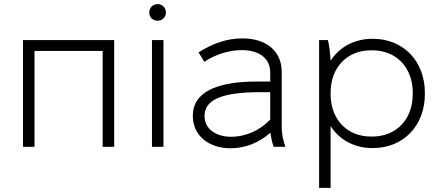

<svg xmlns="http://www.w3.org/2000/svg" viewBox="-20 -715 2148 935"><path d="M92 0H148V-467H480V0H536V-520H92Z M748 -614C770 -614 788 -631 788 -654C788 -677 770 -695 748 -695C724 -695 707 -677 707 -654C707 -631 724 -614 748 -614ZM720 0H776V-520H720Z M1103 7C1173 7 1241 -19 1297 -69C1300 -45 1306 -17 1313 0H1370C1360 -25 1352 -63 1352 -91V-365C1352 -465 1278 -528 1161 -528H1159C1085 -528 1015 -503 947 -460L975 -414C1030 -451 1098 -471 1157 -471H1158C1243 -471 1296 -430 1296 -362V-318H1231C1025 -318 919 -261 919 -152V-150C919 -57 994 7 1103 7ZM1104 -49C1029 -49 976 -90 976 -149V-151C976 -229 1061 -266 1244 -266H1296V-133C1247 -81 1179 -49 1104 -49Z M1534 200H1590V-101C1632 -35 1705 6 1793 6H1797C1943 6 2049 -102 2049 -256V-264C2049 -418 1943 -526 1797 -526H1793C1705 -526 1632 -485 1590 -419C1588 -455 1583 -497 1577 -520H1534ZM1787 -50C1670 -50 1590 -133 1590 -257V-263C1590 -387 1670 -470 1787 -470H1792C1910 -470 1990 -387 1990 -263V-257C1990 -133 1910 -50 1792 -50Z"/></svg>

Font: Fixel Display Light
Style: Regular
Weight: 300
Designer: AlfaBravo + MacPaw
Foundry: Kyrylo Tkachov, Marchela Mozhyna, Serhii Makarenko, Maria Weinstein, Zakhar Kryvoshyya
Version: Version 1.211